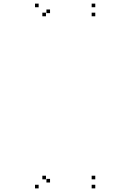

<svg xmlns="http://www.w3.org/2000/svg" viewBox="-20 -831 660 1061"><path d="M506.5 210V190H486.5V210ZM506.5 160V140H486.5V160ZM234 160V140H214V160ZM256.5 177.5V157.5H236.5V177.5ZM256.5 -758.5V-778.5H236.5V-758.5ZM234 -741V-761H214V-741ZM506.5 -741V-761H486.5V-741ZM506.5 -791V-811H486.5V-791ZM193.5 -791V-811H173.5V-791ZM193.5 210V190H173.5V210Z"/></svg>

Font: Monaspace Krypton Dots Var
Style: Regular
Weight: 400
Designer: Riley Cran and the Lettermatic Team
Version: Version 1.100 (Monaspace Krypton Dots)